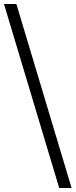

<svg xmlns="http://www.w3.org/2000/svg" viewBox="-20 -828 381 968"><path d="M278.5 120 0 -808H62.5L341 120Z"/></svg>

Font: Encode Sans Expanded Light
Style: Regular
Weight: 300
Width: 7
Designer: Multiple Designers
Foundry: Impallari Type
Version: Version 3.000; ttfautohint (v1.8.3) -l 8 -r 50 -G 200 -x 14 